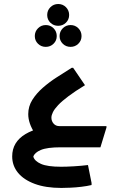

<svg xmlns="http://www.w3.org/2000/svg" viewBox="-20 -725 606 945"><path d="M151 -69.3Q119 -118.3 119 -163.3Q119 -201.3 139 -233.3Q159 -265.3 191 -293.3Q223 -321.3 260.5 -345.3Q298 -369.3 333 -391.3H340L398.3 -305.7Q349 -275.7 316.7 -251.3Q284.3 -227 266.2 -207.7Q248 -188.3 240.5 -173Q233 -157.7 233 -146Q233 -129 243.7 -116.7Q254.3 -104.3 272.3 -104.3ZM187.3 0V-104.3H504V-97.3L474.3 0ZM282 200Q205 200 151 180Q97 160 68.5 125.2Q40 90.3 40 44.7Q40 -26 105.5 -65.2Q171 -104.3 279 -104.3V0Q211.7 0 180.8 13.2Q150 26.3 144 46Q150 67.7 181.7 81.7Q213.3 95.7 280.7 95.7Q307 95.7 344 93.5Q381 91.3 413 87.3L430.7 175.7V185.7Q408.7 191 380.8 194.3Q353 197.7 326.7 198.8Q300.3 200 282 200ZM205.2 -494.3Q182.7 -494.3 167 -509.7Q151.3 -525 151.3 -547.6Q151.3 -570.1 167.1 -585.9Q182.9 -601.7 205.5 -601.7Q228 -601.7 243.7 -585.9Q259.3 -570.1 259.3 -547.6Q259.3 -525 243.5 -509.7Q227.8 -494.3 205.2 -494.3ZM327.2 -494.3Q304.7 -494.3 289 -509.7Q273.3 -525 273.3 -547.6Q273.3 -570.1 289.1 -585.9Q304.9 -601.7 327.5 -601.7Q350 -601.7 365.7 -585.9Q381.3 -570.1 381.3 -547.6Q381.3 -525 365.5 -509.7Q349.8 -494.3 327.2 -494.3ZM266.2 -598Q243.7 -598 228 -613.3Q212.3 -628.7 212.3 -651.2Q212.3 -673.8 228.1 -689.6Q243.9 -705.3 266.5 -705.3Q289 -705.3 304.7 -689.6Q320.3 -673.8 320.3 -651.2Q320.3 -628.7 304.5 -613.3Q288.8 -598 266.2 -598Z"/></svg>

Font: Fustat
Style: Regular
Weight: 400
Designer: Mohamed Gaber, Khaled Hosny, Laura Garcia Mut
Foundry: Kief Type Foundry, Alif Type Foundry, Hard Type Foundry
Version: Version 1.007